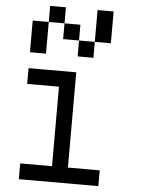

<svg xmlns="http://www.w3.org/2000/svg" viewBox="-73 -1281 1036 1339"><g transform="rotate(5 444.5 -611.5)"><path d="M110.4 0Q110.4 -27.3 110.4 -110.4Q166 -110.4 333 -110.4Q333 -250 333 -667Q277.3 -667 110.4 -667Q110.4 -694.3 110.4 -777.3Q138.7 -777.3 221.7 -777.3Q277.3 -777.3 444.3 -777.3Q444.3 -610.4 444.3 -110.4Q500 -110.4 667 -110.4Q667 -83 667 0Q527.3 0 110.4 0ZM444.3 -888.7Q444.3 -917 444.3 -1000Q471.7 -1000 554.7 -1000Q554.7 -972.7 554.7 -888.7Q527.3 -888.7 444.3 -888.7ZM110.4 -888.7Q110.4 -944.3 110.4 -1110.4Q138.7 -1110.4 222.7 -1110.4Q222.7 -1055.7 222.7 -888.7Q194.3 -888.7 110.4 -888.7ZM333 -1000Q333 -1027.3 333 -1110.4Q360.4 -1110.4 444.3 -1110.4Q444.3 -1083 444.3 -1000Q417 -1000 333 -1000ZM222.7 -1110.4Q222.7 -1138.7 222.7 -1222.7Q250 -1222.7 333 -1222.7Q333 -1194.3 333 -1110.4Q312.5 -1110.4 250 -1110.4Q243.2 -1110.4 222.7 -1110.4ZM554.7 -1000Q554.7 -1055.7 554.7 -1222.7Q583 -1222.7 667 -1222.7Q667 -1167 667 -1000Q638.7 -1000 554.7 -1000Z"/></g></svg>

Font: Ingsat TST_CRD
Style: Regular
Weight: 300
Designer: Tofik Waleny
Version: 1.0